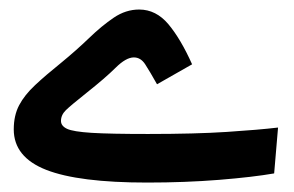

<svg xmlns="http://www.w3.org/2000/svg" viewBox="-20 -386 626 409"><path d="M293.5 2.9Q147.5 2.9 78.4 -24.2Q9.3 -51.3 9.3 -110.4Q9.3 -140.1 20.8 -161.9Q32.2 -183.6 54.7 -204.6Q77.1 -225.6 110.4 -252.4Q142.6 -278.8 169.7 -304.9Q196.8 -331.1 222.4 -348.4Q248 -365.7 276.4 -365.7Q312.5 -365.7 338.9 -334.2Q365.2 -302.7 389.2 -249L314.5 -206.5Q298.8 -234.4 289.3 -249Q279.8 -263.7 265.1 -263.7Q248.5 -263.7 226.3 -241.7Q204.1 -219.7 164.1 -188Q130.9 -161.6 120.4 -151.4Q109.9 -141.1 109.9 -128.4Q109.9 -117.7 122.8 -111.6Q135.7 -105.5 175.5 -103Q215.3 -100.6 295.4 -100.6Q396 -100.6 463.4 -105Q530.8 -109.4 572.3 -114.3L564 -16.6Q519.5 -8.8 447 -2.9Q374.5 2.9 293.5 2.9Z"/></svg>

Font: Cascadia Code NF
Style: Regular
Weight: 400
Monospace: yes
Designer: Aaron Bell
Foundry: Saja Typeworks
Version: Version 2404.023; ttfautohint (v1.8.4)